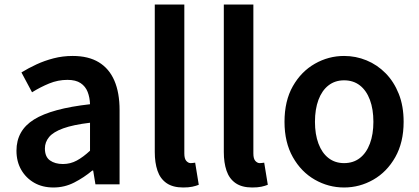

<svg xmlns="http://www.w3.org/2000/svg" viewBox="-20 -817 1855 851"><path d="M217 14Q168 14 131.5 -7Q95 -28 74 -64.5Q53 -101 53 -149Q53 -239 131 -287.5Q209 -336 379 -355Q378 -385 368.5 -409.5Q359 -434 337.5 -448.5Q316 -463 279 -463Q237 -463 198 -447Q159 -431 122 -408L75 -496Q106 -515 141.5 -531.5Q177 -548 217.5 -558.5Q258 -569 302 -569Q372 -569 418 -541Q464 -513 487 -459.5Q510 -406 510 -329V0H403L393 -61H389Q352 -30 309 -8Q266 14 217 14ZM259 -90Q292 -90 320.5 -105.5Q349 -121 379 -149V-273Q304 -264 260 -248Q216 -232 197.5 -209.5Q179 -187 179 -159Q179 -122 201.5 -106Q224 -90 259 -90Z M792 14Q746 14 718 -5.5Q690 -25 678 -60.5Q666 -96 666 -143V-797H797V-137Q797 -113 806 -103.5Q815 -94 825 -94Q829 -94 833 -94.5Q837 -95 845 -96L861 2Q849 7 832.5 10.5Q816 14 792 14Z M1098 14Q1052 14 1024 -5.5Q996 -25 984 -60.5Q972 -96 972 -143V-797H1103V-137Q1103 -113 1112 -103.5Q1121 -94 1131 -94Q1135 -94 1139 -94.5Q1143 -95 1151 -96L1167 2Q1155 7 1138.5 10.5Q1122 14 1098 14Z M1505 14Q1436 14 1375.5 -20.5Q1315 -55 1278 -120.5Q1241 -186 1241 -277Q1241 -370 1278 -435Q1315 -500 1375.5 -534.5Q1436 -569 1505 -569Q1557 -569 1604.5 -549.5Q1652 -530 1689 -492.5Q1726 -455 1747.5 -401Q1769 -347 1769 -277Q1769 -186 1732 -120.5Q1695 -55 1634.5 -20.5Q1574 14 1505 14ZM1505 -94Q1546 -94 1575 -116.5Q1604 -139 1619.5 -180.5Q1635 -222 1635 -277Q1635 -333 1619.5 -374.5Q1604 -416 1575 -438.5Q1546 -461 1505 -461Q1465 -461 1436 -438.5Q1407 -416 1391.5 -374.5Q1376 -333 1376 -277Q1376 -222 1391.5 -180.5Q1407 -139 1436 -116.5Q1465 -94 1505 -94Z"/></svg>

Font: Noto Sans JP Thin SemiBold
Style: Regular
Weight: 600
Version: Version 2.004-H2;hotconv 1.0.118;makeotfexe 2.5.65603